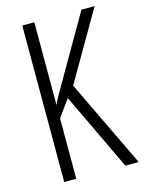

<svg xmlns="http://www.w3.org/2000/svg" viewBox="-110 -780 636 846"><g transform="rotate(-15 208.0 -357.0)"><path d="M416 0 224 -400 406 -714H346L186 -437C158 -389 139 -356 131 -337V-714H76V0H131V-276L187 -353L355 0Z"/></g></svg>

Font: Noto Sans Myanmar UI ExtraCondensed Light
Style: Regular
Weight: 300
Width: 2
Designer: Monotype Design Team
Foundry: Monotype Imaging Inc.
Version: Version 2.103